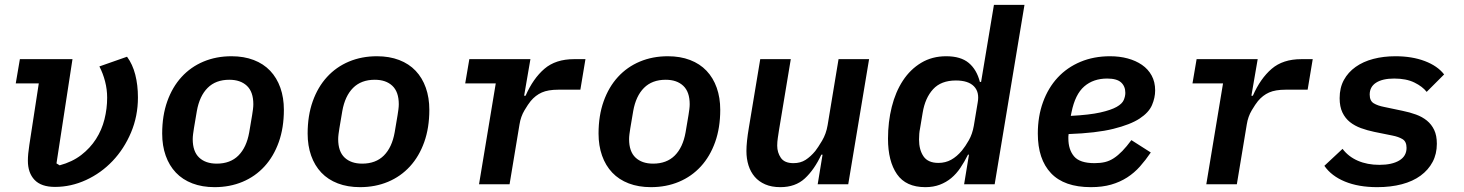

<svg xmlns="http://www.w3.org/2000/svg" viewBox="-20 -760 6040 792"><path d="M279 -516 213 -86 226 -78Q278 -92 315 -120.5Q352 -149 376 -186.5Q400 -224 411 -268Q422 -312 422 -357Q422 -391 413.5 -424Q405 -457 390 -486L504 -526Q527 -495 538 -452Q549 -409 549 -358Q549 -281 520.5 -213.5Q492 -146 444.5 -96Q397 -46 335 -17.5Q273 11 207 11Q150 11 122.5 -18Q95 -47 95 -97Q95 -124 101 -162L140 -416H45L62 -516Z M865 12Q814 12 773.5 -3.5Q733 -19 705.5 -48Q678 -77 663.5 -118Q649 -159 649 -209Q649 -283 670 -342Q691 -401 729 -442.5Q767 -484 819.5 -506Q872 -528 935 -528Q986 -528 1026.5 -512.5Q1067 -497 1094.5 -468Q1122 -439 1136.5 -398Q1151 -357 1151 -307Q1151 -233 1130 -174Q1109 -115 1071 -73.5Q1033 -32 980.5 -10Q928 12 865 12ZM874 -85Q930 -85 963.5 -118.5Q997 -152 1008 -214L1020 -285Q1022 -297 1023.5 -309Q1025 -321 1025 -330Q1025 -381 998.5 -406Q972 -431 926 -431Q870 -431 836.5 -397.5Q803 -364 792 -302L780 -231Q778 -219 776.5 -207Q775 -195 775 -186Q775 -135 801.5 -110Q828 -85 874 -85Z M1465 12Q1414 12 1373.5 -3.5Q1333 -19 1305.5 -48Q1278 -77 1263.5 -118Q1249 -159 1249 -209Q1249 -283 1270 -342Q1291 -401 1329 -442.5Q1367 -484 1419.5 -506Q1472 -528 1535 -528Q1586 -528 1626.5 -512.5Q1667 -497 1694.5 -468Q1722 -439 1736.5 -398Q1751 -357 1751 -307Q1751 -233 1730 -174Q1709 -115 1671 -73.5Q1633 -32 1580.5 -10Q1528 12 1465 12ZM1474 -85Q1530 -85 1563.5 -118.5Q1597 -152 1608 -214L1620 -285Q1622 -297 1623.5 -309Q1625 -321 1625 -330Q1625 -381 1598.5 -406Q1572 -431 1526 -431Q1470 -431 1436.5 -397.5Q1403 -364 1392 -302L1380 -231Q1378 -219 1376.5 -207Q1375 -195 1375 -186Q1375 -135 1401.5 -110Q1428 -85 1474 -85Z M1956 0 2025 -416H1899L1916 -516H2168L2142 -365H2148Q2179 -436 2225.5 -476Q2272 -516 2348 -516H2395L2374 -390H2283Q2241 -390 2215 -378.5Q2189 -367 2169 -343Q2159 -331 2143.5 -305Q2128 -279 2123 -247L2082 0Z M2665 12Q2614 12 2573.5 -3.5Q2533 -19 2505.5 -48Q2478 -77 2463.5 -118Q2449 -159 2449 -209Q2449 -283 2470 -342Q2491 -401 2529 -442.5Q2567 -484 2619.5 -506Q2672 -528 2735 -528Q2786 -528 2826.5 -512.5Q2867 -497 2894.5 -468Q2922 -439 2936.5 -398Q2951 -357 2951 -307Q2951 -233 2930 -174Q2909 -115 2871 -73.5Q2833 -32 2780.5 -10Q2728 12 2665 12ZM2674 -85Q2730 -85 2763.5 -118.5Q2797 -152 2808 -214L2820 -285Q2822 -297 2823.5 -309Q2825 -321 2825 -330Q2825 -381 2798.5 -406Q2772 -431 2726 -431Q2670 -431 2636.5 -397.5Q2603 -364 2592 -302L2580 -231Q2578 -219 2576.5 -207Q2575 -195 2575 -186Q2575 -135 2601.5 -110Q2628 -85 2674 -85Z M3373 -122H3368Q3339 -60 3300 -24Q3261 12 3199 12Q3163 12 3136.5 0.5Q3110 -11 3093 -31Q3076 -51 3067.5 -78Q3059 -105 3059 -137Q3059 -174 3069 -233L3116 -516H3242L3193 -221Q3191 -207 3188.5 -191Q3186 -175 3186 -159Q3186 -131 3201 -109Q3216 -87 3253 -87Q3282 -87 3303 -100.5Q3324 -114 3343 -137Q3354 -151 3371 -179.5Q3388 -208 3394 -244L3439 -516H3565L3479 0H3353Z M3977 -122H3973Q3958 -92 3941.5 -67.5Q3925 -43 3904 -25.5Q3883 -8 3856.5 2Q3830 12 3797 12Q3717 12 3680 -41.5Q3643 -95 3643 -188Q3643 -257 3658.5 -319Q3674 -381 3704.5 -427.5Q3735 -474 3780 -501Q3825 -528 3883 -528Q3943 -528 3976 -500.5Q4009 -473 4022 -422H4027L4080 -740H4206L4083 0H3957ZM3851 -88Q3880 -88 3903.5 -101Q3927 -114 3948 -139Q3962 -156 3976.5 -181.5Q3991 -207 3997 -241L4013 -337Q4021 -380 3997.5 -404Q3974 -428 3923 -428Q3862 -428 3829 -392Q3796 -356 3786 -295L3775 -229Q3773 -220 3772 -208.5Q3771 -197 3771 -185Q3771 -142 3789.5 -115Q3808 -88 3851 -88Z M4480 12Q4370 12 4315.5 -45.5Q4261 -103 4261 -209Q4261 -280 4282.5 -339Q4304 -398 4343 -440Q4382 -482 4437 -505Q4492 -528 4559 -528Q4598 -528 4631.5 -519Q4665 -510 4690.5 -492.5Q4716 -475 4730.5 -448.5Q4745 -422 4745 -387Q4745 -357 4732 -326.5Q4719 -296 4681 -271Q4643 -246 4572.5 -228.5Q4502 -211 4388 -207Q4387 -201 4387 -196.5Q4387 -192 4387 -189Q4387 -143 4410.5 -115Q4434 -87 4495 -87Q4519 -87 4538 -91.5Q4557 -96 4574.5 -107.5Q4592 -119 4609.5 -137Q4627 -155 4647 -182L4727 -131Q4706 -100 4682.5 -73.5Q4659 -47 4629.5 -28Q4600 -9 4563.5 1.5Q4527 12 4480 12ZM4547 -436Q4490 -436 4452.5 -403.5Q4415 -371 4400 -297L4397 -282Q4474 -286 4518.5 -296Q4563 -306 4586 -319Q4609 -332 4615.5 -347.5Q4622 -363 4622 -377Q4622 -404 4604.5 -420Q4587 -436 4547 -436Z M4956 0 5025 -416H4899L4916 -516H5168L5142 -365H5148Q5179 -436 5225.5 -476Q5272 -516 5348 -516H5395L5374 -390H5283Q5241 -390 5215 -378.5Q5189 -367 5169 -343Q5159 -331 5143.5 -305Q5128 -279 5123 -247L5082 0Z M5661 12Q5584 12 5528 -11Q5472 -34 5443 -76L5518 -146Q5542 -114 5581 -97Q5620 -80 5670 -80Q5722 -80 5752 -98Q5782 -116 5782 -150Q5782 -176 5765.5 -186Q5749 -196 5723 -201L5649 -216Q5620 -222 5594 -231.5Q5568 -241 5548.5 -256.5Q5529 -272 5517.5 -296Q5506 -320 5506 -355Q5506 -398 5523.5 -430Q5541 -462 5572 -484Q5603 -506 5645 -517Q5687 -528 5736 -528Q5805 -528 5857.5 -508Q5910 -488 5937 -453L5865 -381Q5848 -403 5814.5 -419.5Q5781 -436 5731 -436Q5683 -436 5656.5 -419Q5630 -402 5630 -370Q5630 -344 5646.5 -334Q5663 -324 5689 -319L5765 -303Q5795 -297 5821 -287.5Q5847 -278 5866 -262.5Q5885 -247 5896 -224Q5907 -201 5907 -167Q5907 -125 5889.5 -92Q5872 -59 5840 -35.5Q5808 -12 5762.5 0Q5717 12 5661 12Z"/></svg>

Font: IBM Plex Mono SemiBold
Style: Italic
Weight: 600
Italic angle: -9°
Monospace: yes
Designer: Mike Abbink, Paul van der Laan, Pieter van Rosmalen
Foundry: Bold Monday
Version: Version 2.3